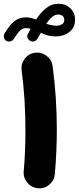

<svg xmlns="http://www.w3.org/2000/svg" viewBox="-62 -925 422 1028"><path d="M251.5 -904.8Q288.6 -904.8 314.2 -881.1Q339.8 -857.4 339.8 -820.3Q339.8 -775.9 308.6 -752.9Q277.3 -730 236.8 -730Q211.9 -730 192.4 -735.8Q172.9 -741.7 156.2 -749.5Q152.3 -742.7 148.4 -735.4Q144.5 -728 140.6 -720.7Q135.7 -711.4 126.2 -705.8Q116.7 -700.2 104.5 -704.1Q94.2 -707.5 87.4 -718.8Q80.6 -730 86.9 -742.2Q90.8 -749.5 94.5 -756.8Q98.1 -764.2 102.1 -771Q88.9 -774.4 76.2 -774.4Q55.2 -774.4 39.1 -754.6Q22.9 -734.9 11.2 -715.8Q5.4 -706.5 -6.6 -703.4Q-18.6 -700.2 -29.3 -707Q-38.6 -713.4 -41 -724.4Q-43.5 -735.4 -37.6 -746.1Q-26.4 -764.2 -11.5 -784.2Q3.4 -804.2 24.9 -818.1Q46.4 -832 76.2 -832Q90.8 -832 104.5 -828.9Q118.2 -825.7 130.9 -820.3Q154.8 -856.4 184.1 -880.6Q213.4 -904.8 251.5 -904.8ZM249.5 -847.2Q232.4 -847.2 216.6 -833.7Q200.7 -820.3 185.5 -797.9Q198.2 -793.5 212.2 -790.5Q226.1 -787.6 241.2 -787.6Q255.4 -787.6 268.8 -794.4Q282.2 -801.3 282.2 -819.3Q282.2 -832.5 272.9 -839.8Q263.7 -847.2 249.5 -847.2ZM53.7 -548.3Q49.3 -582.5 70.3 -610.4Q91.3 -638.2 125.5 -642.6Q159.7 -647 187.5 -626Q215.3 -605 219.7 -570.8Q231 -487.3 236.6 -401.9Q242.2 -316.4 242.2 -231.9Q242.2 -175.8 239.7 -117.2Q237.3 -58.6 231.9 6.3Q229 40.5 202.6 63.2Q176.3 85.9 141.6 83Q107.4 80.1 84.7 53.5Q62 26.9 64.9 -7.3Q69.8 -61.5 72 -116.9Q74.2 -172.4 74.2 -228.5Q74.2 -397 53.7 -548.3Z"/></svg>

Font: Mikhak-FD Black
Style: Regular
Weight: 900
Designer: Amin Abedi
Version: Version 3.2